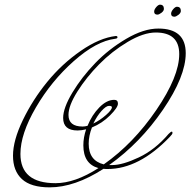

<svg xmlns="http://www.w3.org/2000/svg" viewBox="-20 -778 820 827"><path d="M731 -706Q717 -706 717 -719Q717 -728 726 -738.5Q735 -749 742.5 -749Q750 -749 754.5 -744.5Q759 -740 759 -731Q759 -722 748.5 -714Q738 -706 731 -706ZM658 -715Q644 -715 644 -728Q644 -737 653 -747.5Q662 -758 669.5 -758Q677 -758 681.5 -753.5Q686 -749 686 -740Q686 -731 675.5 -723Q665 -715 658 -715ZM462 -316Q462 -322 449.5 -322Q437 -322 417.5 -300.5Q398 -279 382 -246Q411 -260 436.5 -282.5Q462 -305 462 -316ZM752 -545Q752 -638 651 -638Q598 -638 530 -597.5Q462 -557 407 -501Q352 -445 313.5 -384Q275 -323 275 -283Q275 -233 336 -233Q345 -233 357 -236Q376 -283 408 -315.5Q440 -348 472 -348Q488 -348 488 -331.5Q488 -315 454 -281Q420 -247 376 -229Q362 -193 362 -159Q362 -86 427 -70Q555 -160 653.5 -304.5Q752 -449 752 -545ZM706 -201Q716 -211 719.5 -211Q723 -211 723 -205.5Q723 -200 711 -188Q579 -50 443 -50Q431 -50 426 -51Q302 29 194 29Q113 29 74.5 -6.5Q36 -42 36 -107.5Q36 -173 78.5 -261Q121 -349 184 -426Q247 -503 328 -559Q409 -615 479 -623Q486 -623 486 -617.5Q486 -612 476 -611Q395 -601 298 -515Q201 -429 134.5 -315Q68 -201 68 -115Q68 11 219 11Q303 11 404 -54Q339 -72 339 -152Q339 -186 351 -221Q331 -216 314 -216Q252 -216 252 -270Q252 -313 292 -379.5Q332 -446 390.5 -506.5Q449 -567 524 -611Q599 -655 662 -655Q780 -655 780 -549Q780 -449 682 -305.5Q584 -162 450 -67H463Q508 -67 578 -100Q648 -133 706 -201Z"/></svg>

Font: Miss Fajardose
Style: Regular
Weight: 400
Version: Version 1.000